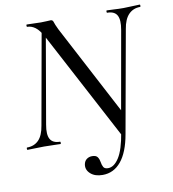

<svg xmlns="http://www.w3.org/2000/svg" viewBox="-89 -702 873 971"><g transform="rotate(-10 348.0 -217.0)"><path d="M360 191Q321 191 298.5 171Q276 151 280 124Q283 106 295 97Q307 88 323 88Q344 88 351.5 99.5Q359 111 361 125.5Q363 140 369 151Q375 162 393 162Q424 162 449.5 122Q475 82 489 -4L509 9Q493 99 455 145Q417 191 360 191ZM490 10 197 -543Q175 -584 155 -598.5Q135 -613 114 -613Q111 -613 111 -619Q111 -625 114 -625Q131 -625 151 -624Q171 -623 186 -623Q201 -623 216 -624Q231 -625 236 -625Q247 -625 250 -613.5Q253 -602 267 -573L516 -100L509 9Q509 13 500.5 14Q492 15 490 10ZM7 0Q5 0 5 -6Q5 -12 7 -12Q44 -12 67 -35.5Q90 -59 98 -109L186 -602L207 -600L122 -109Q113 -59 126.5 -35.5Q140 -12 177 -12Q179 -12 179 -6Q179 0 177 0Q159 0 139 -1Q119 -2 93 -2Q70 -2 48.5 -1Q27 0 7 0ZM509 9 494 -35 579 -515Q588 -565 575 -589Q562 -613 524 -613Q522 -613 522 -619Q522 -625 524 -625Q541 -625 562 -623.5Q583 -622 609 -622Q631 -622 653 -623.5Q675 -625 694 -625Q696 -625 696 -619Q696 -613 694 -613Q658 -613 634.5 -589Q611 -565 603 -515Z"/></g></svg>

Font: Cormorant Medium
Style: Italic
Weight: 500
Italic angle: -10°
Designer: Christian Thalmann (Catharsis Fonts)
Foundry: Catharsis Fonts
Version: Version 4.000